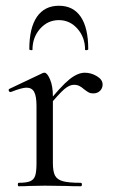

<svg xmlns="http://www.w3.org/2000/svg" viewBox="-20 -648 404 668"><path d="M275 -395Q297 -395 317 -383Q337 -371 337 -354Q337 -341 328 -332Q319 -323 304 -323Q295 -323 288.5 -326.5Q282 -330 273 -337Q264 -345 256 -349Q248 -353 237 -353Q222 -353 204 -338Q186 -323 143 -271L139 -282Q192 -348 221 -371.5Q250 -395 275 -395ZM45 -12Q72 -12 85 -17.5Q98 -23 102.5 -37Q107 -51 107 -81V-279Q107 -313 99 -328Q91 -343 72 -343Q56 -343 18 -328H16Q12 -328 10.5 -332.5Q9 -337 13 -339L129 -394Q131 -395 135 -395Q144 -395 154 -372Q164 -349 164 -313V-81Q164 -51 171.5 -37Q179 -23 199 -17.5Q219 -12 261 -12Q265 -12 265 -6Q265 0 261 0Q229 0 210 -1L136 -2L81 -1Q68 0 45 0Q42 0 42 -6Q42 -12 45 -12ZM82 -477Q82 -551 108.5 -589.5Q135 -628 185 -628Q235 -628 261 -589.5Q287 -551 287 -477Q287 -474 281.5 -473.5Q276 -473 276 -475Q276 -518 249.5 -548Q223 -578 185 -578Q146 -578 119.5 -548Q93 -518 93 -475Q93 -473 87.5 -473.5Q82 -474 82 -477Z"/></svg>

Font: Cormorant Infant
Style: Regular
Weight: 400
Designer: Christian Thalmann (Catharsis Fonts)
Foundry: Catharsis Fonts
Version: Version 4.000